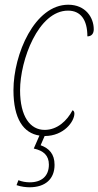

<svg xmlns="http://www.w3.org/2000/svg" viewBox="-20 -566 417 813"><path d="M105 227C173 227 211 191 211 132C211 86 188 62 152 49L169 10C251 10 295 -52 295 -85C295 -92 292 -98 287 -99C264 -55 223 -16 169 -16C108 -16 65 -72 65 -184C65 -311 142 -521 268 -521C321 -521 350 -483 350 -412C367 -412 377 -423 377 -442C377 -492 342 -546 269 -546C127 -546 37 -337 37 -184C37 -62 80 -2 147 8L123 63C165 72 187 93 187 131C187 180 156 206 106 206C90 206 72 203 58 197L50 218C70 225 92 227 105 227Z"/></svg>

Font: Noto Serif Condensed Thin
Style: Italic
Weight: 100
Width: 3
Italic angle: -12°
Designer: Monotype Design Team
Foundry: Monotype Imaging Inc.
Version: Version 2.013